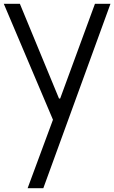

<svg xmlns="http://www.w3.org/2000/svg" viewBox="-25 -654 604 1015"><path d="M121 341 255 -21 -5 -634H80L287 -133H293L477 -634H559L204 341Z"/></svg>

Font: Matangi Medium
Style: Regular
Weight: 500
Designer: Prashant Pant
Foundry: The Graphic Ant
Version: Version 3.002